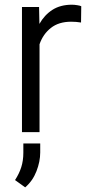

<svg xmlns="http://www.w3.org/2000/svg" viewBox="-20 -558 378 811"><path d="M323.2 -531.7 322.3 -462.9Q302.2 -466.3 280.8 -466.3Q228 -466.3 194.8 -439.9Q161.6 -413.6 147 -371.1V0H72.8V-528.3H145L146.5 -457Q167.5 -494.6 201.4 -516.4Q235.4 -538.1 283.7 -538.1Q293.9 -538.1 306.2 -536.1Q318.4 -534.2 323.2 -531.7ZM149.9 47.9V85.9Q149.9 124.5 134 165.3Q118.2 206.1 86.4 233.4L43.5 202.6Q61 175.8 69.8 148.2Q78.6 120.6 78.6 86.9V47.9Z"/></svg>

Font: Vazirmatn RD Light
Style: Regular
Weight: 300
Designer: Saber Rastikerdar
Foundry: Saber Rastikerdar
Version: Version 32.102